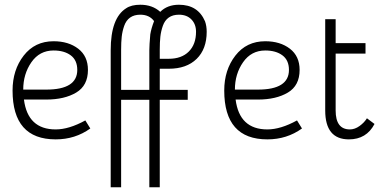

<svg xmlns="http://www.w3.org/2000/svg" viewBox="-20 -580 1642 810"><path d="M215 -34Q271 -34 340 -72L361 -38Q297 8 215 8Q33 8 33 -198Q33 -285 80 -345.5Q127 -406 206 -406Q269 -406 310 -374.5Q351 -343 351 -285Q351 -219 301.5 -189.5Q252 -160 175 -160H81Q97 -34 215 -34ZM78 -202H175Q306 -202 306 -285Q306 -326 278.5 -346.5Q251 -367 206 -367Q147 -367 112.5 -317.5Q78 -268 78 -202Z M852 -446Q852 -373 809.5 -331.5Q767 -290 692 -290H654V-201H772V-159H654V210H610V-159H491V210H447V-368Q447 -504 512 -545Q534 -560 572 -560Q623 -560 656 -530Q686 -560 735 -560Q815 -560 845 -490Q852 -470 852 -446ZM630 -491Q610 -518 572 -518Q546 -518 529 -506Q512 -494 504 -471Q496 -448 493.5 -425Q491 -402 491 -370V-201H610V-368Q610 -389 614 -435Q618 -460 630 -491ZM807 -446Q807 -478 787.5 -498Q768 -518 735 -518Q709 -518 692 -506Q675 -494 667 -471Q659 -448 656.5 -425Q654 -402 654 -370V-332H692Q746 -332 776.5 -362.5Q807 -393 807 -446Z M1108 -34Q1164 -34 1233 -72L1254 -38Q1190 8 1108 8Q926 8 926 -198Q926 -285 973 -345.5Q1020 -406 1099 -406Q1162 -406 1203 -374.5Q1244 -343 1244 -285Q1244 -219 1194.5 -189.5Q1145 -160 1068 -160H974Q990 -34 1108 -34ZM971 -202H1068Q1199 -202 1199 -285Q1199 -326 1171.5 -346.5Q1144 -367 1099 -367Q1040 -367 1005.5 -317.5Q971 -268 971 -202Z M1452 8Q1352 8 1352 -114V-499H1396V-398H1522V-354H1396V-114Q1396 -34 1456 -34Q1477 -34 1497 -48.5Q1517 -63 1528 -81L1560 -57Q1526 8 1452 8Z"/></svg>

Font: Bhavuka
Style: Regular
Weight: 400
Version: 2.94.0; ttfautohint (v1.2) -l 7 -r 28 -G 50 -x 13 -D deva -f